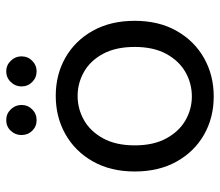

<svg xmlns="http://www.w3.org/2000/svg" viewBox="-66 -646 723 632"><g transform="rotate(-90 296.0 -329.5)"><path d="M295 12Q225 12 169 -20Q113 -52 80.5 -110.5Q48 -169 48 -248Q48 -327 81 -385.5Q114 -444 170.5 -476Q227 -508 297 -508Q367 -508 423 -476Q479 -444 511.5 -385.5Q544 -327 544 -248Q544 -169 511 -110.5Q478 -52 421.5 -20Q365 12 295 12ZM295 -60Q338 -60 375 -81Q412 -102 435 -144Q458 -186 458 -248Q458 -310 435.5 -352Q413 -394 376 -415Q339 -436 297 -436Q254 -436 217 -415Q180 -394 157 -352Q134 -310 134 -248Q134 -186 157 -144Q180 -102 216.5 -81Q253 -60 295 -60ZM378 -571Q357 -571 342.5 -585.5Q328 -600 328 -621Q328 -641 342.5 -656Q357 -671 378 -671Q398 -671 412.5 -656Q427 -641 427 -621Q427 -600 412.5 -585.5Q398 -571 378 -571ZM217 -571Q196 -571 182 -585.5Q168 -600 168 -621Q168 -641 182 -656Q196 -671 217 -671Q238 -671 252.5 -656Q267 -641 267 -621Q267 -600 252.5 -585.5Q238 -571 217 -571Z"/></g></svg>

Font: Firefly Display
Style: Regular
Weight: 400
Designer: Colophon Foundry, Jonny Pinhorn
Foundry: Colophon Foundry
Version: Version 1.200; ttfautohint (v1.8.3)